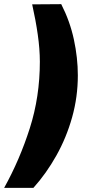

<svg xmlns="http://www.w3.org/2000/svg" viewBox="-65 -725 486 925"><path d="M96 180H-45Q30 45 78.5 -107Q127 -259 127 -428Q127 -488 117 -558Q107 -628 90 -704L230 -705Q272 -623 291 -534.5Q310 -446 310 -362Q310 -258 282.5 -160Q255 -62 206.5 24.5Q158 111 96 180Z"/></svg>

Font: Winston ExtraBold
Style: Italic
Weight: 800
Italic angle: -9°
Designer: Original fonts by Vernon Adams / Changes by Cristiano Sobral
Foundry: Original fonts by Vernon Adams / Changes by Cristiano Sobral
Version: Version 2.503;July 17, 2020;FontCreator 13.0.0.2655 64-bit